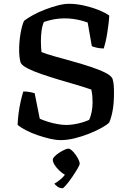

<svg xmlns="http://www.w3.org/2000/svg" viewBox="-20 -740 686 1014"><path d="M300 0Q275 0 243 -7.5Q211 -15 177.5 -26.5Q144 -38 116.5 -52.5Q89 -67 73 -80Q74 -111 78.5 -144.5Q83 -178 90 -208Q97 -238 103 -257Q123 -257 139.5 -253.5Q156 -250 163 -248L190 -113Q208 -105 233 -97Q258 -89 284.5 -84.5Q311 -80 330 -80Q348 -80 370.5 -83.5Q393 -87 414.5 -93.5Q436 -100 451 -107Q459 -124 464 -148.5Q469 -173 469 -200Q469 -215 467.5 -233.5Q466 -252 462 -267Q431 -278 386.5 -291Q342 -304 293.5 -318.5Q245 -333 201 -348Q157 -363 126.5 -378.5Q96 -394 89 -409Q85 -422 83 -440Q81 -458 81 -477Q81 -519 88.5 -563Q96 -607 107 -630Q126 -645 155.5 -661Q185 -677 219 -690Q253 -703 286 -711.5Q319 -720 344 -720Q382 -720 422.5 -711Q463 -702 498.5 -688Q534 -674 557 -658Q556 -637 553 -612.5Q550 -588 546 -563Q542 -538 537 -517.5Q532 -497 528 -484Q509 -484 491.5 -488Q474 -492 465 -496L443 -621Q427 -627 407.5 -632Q388 -637 366.5 -640Q345 -643 323 -643Q305 -643 286 -641Q267 -639 248.5 -634.5Q230 -630 212 -624Q203 -605 199.5 -577.5Q196 -550 196 -522Q196 -504 197 -490Q198 -476 199 -465Q224 -455 268 -442.5Q312 -430 363 -416Q414 -402 460.5 -386.5Q507 -371 539 -354.5Q571 -338 575 -321Q579 -308 580.5 -291Q582 -274 582 -248Q582 -200 576 -162.5Q570 -125 557 -93Q545 -81 517.5 -65.5Q490 -50 453 -35Q416 -20 376 -10Q336 0 300 0ZM310 254Q295 254 283.5 245.5Q272 237 267 230Q284 221 303.5 204Q323 187 332 167L346 191Q336 191 321 182Q306 173 292 159.5Q278 146 268.5 131Q259 116 259 104Q259 96 268.5 86Q278 76 292 67Q306 58 319.5 51.5Q333 45 341 45Q349 45 359 54Q369 63 378.5 76Q388 89 394.5 102.5Q401 116 401 124Q401 131 389 151.5Q377 172 360.5 196Q344 220 329.5 237Q315 254 310 254Z"/></svg>

Font: Texturina Medium 12pt Medium
Style: Regular
Weight: 500
Version: Version 1.002